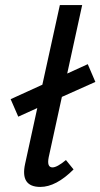

<svg xmlns="http://www.w3.org/2000/svg" viewBox="-20 -731 396 757"><path d="M187 -71Q205 -71 240 -100L270 -63Q201 6 139 6Q59 6 79 -85L127 -305L52 -271L22 -340L147 -397L216 -711H304L245 -441L326 -478L356 -408L224 -349L172 -111Q164 -71 187 -71Z"/></svg>

Font: EauTestInfant Semibold
Style: Italic
Weight: 600
Italic angle: -12°
Designer: Christian Thalmann (Catharsis Fonts)
Version: Version 0.001;PS 000.001;hotconv 1.0.88;makeotf.lib2.5.64775